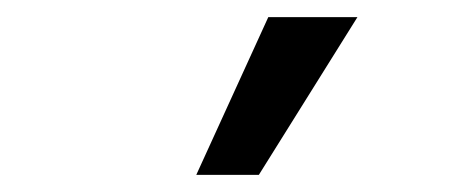

<svg xmlns="http://www.w3.org/2000/svg" viewBox="-20 -764 540 224"><path d="M209 -560 293 -744H397L282 -560Z"/></svg>

Font: Nunito Sans 7pt Condensed Medium
Style: Regular
Weight: 500
Width: 3
Designer: Vernon Adams
Foundry: Vernon Adams
Version: Version 3.101;gftools[0.9.27]